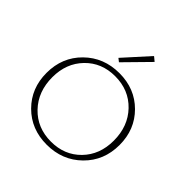

<svg xmlns="http://www.w3.org/2000/svg" viewBox="-234 -1079 1260 1260"><g transform="rotate(45 396.0 -449.0)"><path d="M346 -712 323 -730 480 -904 510 -879ZM393 6Q249 6 154 -89Q59 -184 59 -327Q59 -472 156.5 -568Q254 -664 399 -664Q543 -664 638 -569Q733 -474 733 -331Q733 -186 635.5 -90Q538 6 393 6ZM399 -28Q524 -28 605 -111Q686 -194 686 -324Q686 -458 603.5 -544Q521 -630 393 -630Q268 -630 187 -546.5Q106 -463 106 -334Q106 -200 188.5 -114Q271 -28 399 -28Z"/></g></svg>

Font: EauTest Light
Style: Regular
Weight: 300
Designer: Christian Thalmann (Catharsis Fonts)
Version: Version 0.001;PS 000.001;hotconv 1.0.88;makeotf.lib2.5.64775